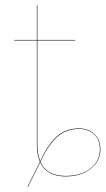

<svg xmlns="http://www.w3.org/2000/svg" viewBox="-20 -671 407 740"><path d="M367 -96Q367 -50 329.5 -20.5Q292 9 233 9Q160 9 135 -45L88 49H86L134 -47Q122 -74 122 -114V-515H35V-517H122V-651H124V-517H270V-515H124V-114Q124 -77 135 -50Q164 -113 198.5 -144.5Q233 -176 284 -176Q322 -176 344.5 -153.5Q367 -131 367 -96ZM365 -96Q365 -131 343.5 -152.5Q322 -174 284 -174Q234 -174 199.5 -142.5Q165 -111 136 -48V-47Q160 7 233 7Q292 7 328.5 -21.5Q365 -50 365 -96Z"/></svg>

Font: FiraGO Two
Style: Regular
Weight: 100
Designer: bBox Type
Foundry: bBox Type GmbH
Version: Version 1.001